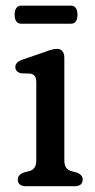

<svg xmlns="http://www.w3.org/2000/svg" viewBox="-20 -644 328 664"><path d="M30.5 -593C30.5 -573 39 -562 53 -562H226C240 -562 248 -573 248 -593C248 -613 240 -624.5 226 -624.5H53C39 -624.5 30.5 -613 30.5 -593ZM202.5 -446C202.5 -463.5 192.5 -475 178.5 -475C164 -475 151.5 -470.5 135.5 -464.5L57 -437.5C41 -432 33 -423.5 33 -412C33 -401 40 -394 52 -390.5L85 -389.5C98.5 -387 105.5 -379 105.5 -358.5V-89.5C105.5 -66.5 96.5 -57 82 -52.5L62.5 -47.5C49 -42 41.5 -35 41.5 -23C41.5 -8 51.5 0 69 0H238.5C256 0 266 -8 266 -23C266 -35 258.5 -42 245 -47.5L226.5 -52.5C211.5 -57 202.5 -66.5 202.5 -89.5Z"/></svg>

Font: dr Title
Style: Regular
Weight: 400
Version: Version 1.000;hotconv 1.0.109;makeotfexe 2.5.65596